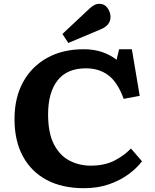

<svg xmlns="http://www.w3.org/2000/svg" viewBox="-20 -972 813 1006"><path d="M419 14Q306 14 225 -29Q144 -72 100 -153Q56 -234 56 -348Q56 -460 101 -542Q146 -624 227.5 -669Q309 -714 418 -714Q472 -714 514.5 -699.5Q557 -685 591 -659L604 -714H671L712 -470L628 -454Q597 -540 548.5 -577Q500 -614 430 -614Q331 -614 281.5 -550.5Q232 -487 232 -373Q232 -275 262.5 -216Q293 -157 344 -130.5Q395 -104 455 -104Q527 -104 578.5 -130Q630 -156 666 -194L724 -127Q697 -91 653.5 -59Q610 -27 551.5 -6.5Q493 14 419 14ZM338 -747 307 -794 451 -929Q466 -942 477 -947Q488 -952 499 -952Q528 -952 543.5 -930Q559 -908 559 -883Q559 -839 507 -818Z"/></svg>

Font: Literata 7pt
Style: Bold
Weight: 700
Designer: Latin by Veronika Burian and Jose Scaglione. Greek by Irene Vlachou. Cyrillic by Vera Evstafieva.
Foundry: TypeTogether
Version: Version 3.002